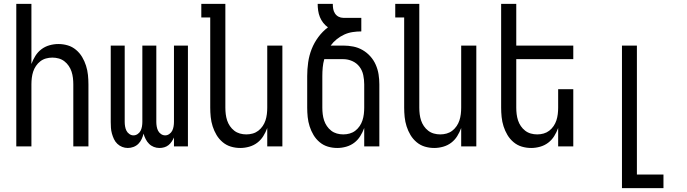

<svg xmlns="http://www.w3.org/2000/svg" viewBox="-20 -755 3540 990"><path d="M64 0V-735H142V-425Q150 -447 162.5 -467Q175 -487 193.5 -501Q212 -515 235 -521.5Q258 -528 281 -528Q306 -528 329.5 -521Q353 -514 372 -498Q391 -482 403.5 -461Q416 -440 423.5 -416.5Q431 -393 433.5 -368.5Q436 -344 436 -320V0H358V-320Q358 -337 356 -353.5Q354 -370 349 -385.5Q344 -401 334.5 -415Q325 -429 312 -439Q299 -449 283 -453.5Q267 -458 250 -458Q233 -458 217 -453.5Q201 -449 188 -439Q175 -429 165.5 -415Q156 -401 151 -385.5Q146 -370 144 -353.5Q142 -337 142 -320V0Z M639 8Q624 8 610 2.5Q596 -3 585 -13.5Q574 -24 567.5 -38Q561 -52 557 -66.5Q553 -81 552 -96Q551 -111 551 -126V-520H623V-126Q623 -115 625 -103Q627 -91 632 -81Q637 -71 647 -64Q657 -57 668 -57Q680 -57 690 -64Q700 -71 705 -81Q710 -91 712 -103Q714 -115 714 -126V-520H786V-126Q786 -115 788 -103Q790 -91 795 -81Q800 -71 810 -64Q820 -57 832 -57Q843 -57 853 -64Q863 -71 868 -81Q873 -91 875 -103Q877 -115 877 -126V-520H949V0H877V-46Q872 -35 865 -24.5Q858 -14 848.5 -6.5Q839 1 827 4.5Q815 8 802 8Q787 8 773 2.5Q759 -3 748.5 -13.5Q738 -24 731 -38Q724 -52 720 -66Q717 -52 710.5 -38Q704 -24 693.5 -13.5Q683 -3 668.5 2.5Q654 8 639 8Z M1219 8Q1194 8 1170.5 1Q1147 -6 1128 -22Q1109 -38 1096.5 -59Q1084 -80 1076.5 -103.5Q1069 -127 1066.5 -151.5Q1064 -176 1064 -200V-665H1018V-735H1142V-200Q1142 -183 1144 -166.5Q1146 -150 1151 -134.5Q1156 -119 1165.5 -105Q1175 -91 1188 -81Q1201 -71 1217 -66.5Q1233 -62 1250 -62Q1267 -62 1283 -66.5Q1299 -71 1312 -81Q1325 -91 1334.5 -105Q1344 -119 1349 -134.5Q1354 -150 1356 -166.5Q1358 -183 1358 -200V-520H1436V0H1358V-95Q1350 -73 1337.5 -53Q1325 -33 1306.5 -19Q1288 -5 1265 1.5Q1242 8 1219 8Z M1719 8Q1694 8 1670.5 1Q1647 -6 1628 -22Q1609 -38 1596.5 -59Q1584 -80 1576.5 -103.5Q1569 -127 1566.5 -151.5Q1564 -176 1564 -200V-363Q1564 -398 1569 -433.5Q1574 -469 1587 -502Q1600 -535 1621.5 -564Q1643 -593 1671 -614Q1657 -624 1646.5 -637.5Q1636 -651 1629.5 -667Q1623 -683 1620.5 -700.5Q1618 -718 1618 -735H1696Q1696 -722 1698 -709.5Q1700 -697 1707 -686Q1714 -675 1725.5 -669Q1737 -663 1750 -663H1843V-593Q1820 -593 1797.5 -589.5Q1775 -586 1754.5 -576.5Q1734 -567 1716 -552.5Q1698 -538 1685 -520H1750Q1776 -520 1801.5 -515Q1827 -510 1849.5 -497Q1872 -484 1889.5 -464.5Q1907 -445 1917.5 -421Q1928 -397 1932 -371.5Q1936 -346 1936 -320V0H1858V-95Q1850 -73 1837.5 -53Q1825 -33 1806.5 -19Q1788 -5 1765 1.5Q1742 8 1719 8ZM1750 -62Q1767 -62 1783 -66.5Q1799 -71 1812 -81Q1825 -91 1834.5 -105Q1844 -119 1849 -134.5Q1854 -150 1856 -166.5Q1858 -183 1858 -200V-320Q1858 -344 1853 -368Q1848 -392 1833.5 -411Q1819 -430 1796.5 -440Q1774 -450 1750 -450H1652Q1646 -429 1644 -407Q1642 -385 1642 -363V-200Q1642 -183 1644 -166.5Q1646 -150 1651 -134.5Q1656 -119 1665.5 -105Q1675 -91 1688 -81Q1701 -71 1717 -66.5Q1733 -62 1750 -62Z M2219 8Q2194 8 2170.5 1Q2147 -6 2128 -22Q2109 -38 2096.5 -59Q2084 -80 2076.5 -103.5Q2069 -127 2066.5 -151.5Q2064 -176 2064 -200V-665H2018V-735H2142V-200Q2142 -183 2144 -166.5Q2146 -150 2151 -134.5Q2156 -119 2165.5 -105Q2175 -91 2188 -81Q2201 -71 2217 -66.5Q2233 -62 2250 -62Q2267 -62 2283 -66.5Q2299 -71 2312 -81Q2325 -91 2334.5 -105Q2344 -119 2349 -134.5Q2354 -150 2356 -166.5Q2358 -183 2358 -200V-520H2436V0H2358V-95Q2350 -73 2337.5 -53Q2325 -33 2306.5 -19Q2288 -5 2265 1.5Q2242 8 2219 8Z M2719 8Q2694 8 2670.5 1Q2647 -6 2628 -22Q2609 -38 2596.5 -59Q2584 -80 2576.5 -103.5Q2569 -127 2566.5 -151.5Q2564 -176 2564 -200V-735H2642V-520H2936V-450H2642V-200Q2642 -183 2644 -166.5Q2646 -150 2651 -134.5Q2656 -119 2665.5 -105Q2675 -91 2688 -81Q2701 -71 2717 -66.5Q2733 -62 2750 -62Q2767 -62 2783 -66.5Q2799 -71 2812 -81Q2825 -91 2834.5 -105Q2844 -119 2849 -134.5Q2854 -150 2856 -166.5Q2858 -183 2858 -200V-295H2936V0H2858V-95Q2850 -73 2837.5 -53Q2825 -33 2806.5 -19Q2788 -5 2765 1.5Q2742 8 2719 8Z M3187 215V-520H3264V145H3401V215Z"/></svg>

Font: HulyMono
Style: Regular
Weight: 400
Monospace: yes
Designer: Belleve Invis
Foundry: Belleve Invis
Version: Version 33.2.5; ttfautohint (v1.8.4)